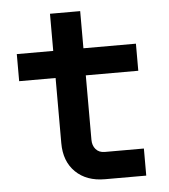

<svg xmlns="http://www.w3.org/2000/svg" viewBox="-51 -751 702 798"><g transform="rotate(-5 300.0 -352.5)"><path d="M355 0Q278 0 232.5 -44.5Q187 -89 187 -165V-437H35V-550H187V-705H313V-550H532V-437H313V-168Q313 -144 326.5 -128.5Q340 -113 364 -113H527V0Z"/></g></svg>

Font: JetBrains Mono NL
Style: Bold
Weight: 700
Monospace: yes
Designer: Philipp Nurullin, Konstantin Bulenkov
Foundry: JetBrains
Version: Version 2.305; ttfautohint (v1.8.4.7-5d5b)